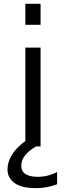

<svg xmlns="http://www.w3.org/2000/svg" viewBox="-20 -770 347 1010"><path d="M169.9 219.7Q92.8 219.7 56.2 192.4Q19.5 165 19.5 122.1Q19.5 41 113.3 -28.3V-519.5H193.4V0H170.9Q91.8 43.9 91.8 102.5Q91.8 159.2 177.7 160.2Q231.4 160.2 280.3 134.8V199.2Q226.6 219.7 169.9 219.7ZM113.3 -639.6V-750H193.4V-639.6Z"/></svg>

Font: Gen Shin Gothic Normal
Style: Regular
Weight: 300
Designer: [Source Han Sans]
Ryoko NISHIZUKA  (kana & ideographs); Paul D. Hunt (Latin, Greek & Cyrillic); Wenlong ZHANG  (bopomofo
Version: Version 1.002.20150607